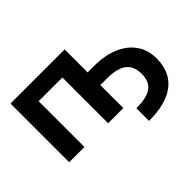

<svg xmlns="http://www.w3.org/2000/svg" viewBox="-135 -770 1193 1193"><g transform="rotate(-45 461.0 -173.5)"><path d="M585 169.4V58.1Q675.8 58.1 717.8 28.3Q759.8 -1.5 759.8 -69.8Q759.8 -114.3 741.7 -143.8Q723.6 -173.3 685.1 -187.7Q646.5 -202.1 585 -202.1H480.5V-313.5H585Q678.2 -313.5 747.6 -284.2Q816.9 -254.9 855 -200.9Q893.1 -147 893.1 -73.2Q893.1 -13.2 873.5 32Q854 77.1 814.9 107.9Q775.9 138.7 718.3 154.1Q660.6 169.4 585 169.4ZM528.3 -515.6V0H395V-402.3H186.5V0H52.7V-515.6Z"/></g></svg>

Font: Inter Cardless Display
Style: Bold
Weight: 700
Designer: Rasmus Andersson
Foundry: rsms
Version: Version 4.001;git-9221beed3